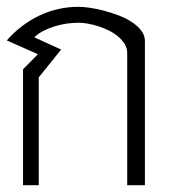

<svg xmlns="http://www.w3.org/2000/svg" viewBox="-20 -546 555 566"><path d="M47.9 -341.8 91.8 -386.2 0 -426.8Q41 -473.6 95.5 -499.8Q149.9 -525.9 211.9 -525.9Q224.6 -525.9 243.9 -523.2Q263.2 -520.5 284.9 -514.9Q306.6 -509.3 328.6 -501Q350.6 -492.7 367.9 -481.4Q385.3 -470.2 396.2 -456.1Q407.2 -441.9 407.2 -424.8V0H355V-389.2Q355 -403.3 347.7 -415.8Q340.3 -428.2 328.4 -438.2Q316.4 -448.2 301.3 -455.8Q286.1 -463.4 270.3 -468.5Q254.4 -473.6 239 -476.3Q223.6 -479 211.9 -479Q196.3 -479 178.2 -476.6Q160.2 -474.1 142.3 -468.8Q124.5 -463.4 108.6 -455.3Q92.8 -447.3 81.1 -436L160.2 -399.9L94.2 -317.9V0H47.9Z"/></svg>

Font: Saysettha OT
Style: Regular
Weight: 400
Designer: John M. Durdin and Silvain Dupertuis
Foundry: Lao Script for Windows
Version: Version 2.000